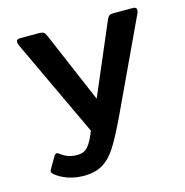

<svg xmlns="http://www.w3.org/2000/svg" viewBox="-97 -571 788 817"><g transform="rotate(-15 297.5 -162.0)"><path d="M50 115Q42 108 42 102Q42 96 46 91L74 43Q80 33 86 33Q91 33 98 39Q114 51 130.5 57Q147 63 170 63Q200 63 217 43.5Q234 24 252 -22L50 -452Q46 -462 46 -466Q46 -480 62 -480H147Q160 -480 166 -476Q172 -472 177 -461L311 -147L445 -461Q450 -472 456 -476Q462 -480 475 -480H560Q576 -480 576 -466Q576 -462 572 -452L384 -51Q345 31 318.5 73Q292 115 258.5 135.5Q225 156 175 156Q137 156 105 145Q73 134 50 115Z"/></g></svg>

Font: Mitr
Style: Regular
Weight: 400
Designer: Thanarat Vachiruckul
Foundry: Cadson Demak
Version: Version 1.002